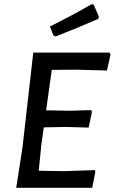

<svg xmlns="http://www.w3.org/2000/svg" viewBox="-20 -892 545 912"><path d="M415 -872 425 -870 450 -812 446 -802Q357 -763 245 -719L234 -723L217 -766Q327 -821 415 -872ZM430 -84 433 -76 418 0H57L87 -193L138 -642H500L505 -633L488 -557L343 -561L226 -560L199 -368L311 -366L412 -369L417 -362L401 -286L293 -289L188 -287L176 -201L164 -81L283 -79Z"/></svg>

Font: Alegreya Sans SC Medium
Style: Italic
Weight: 500
Italic angle: -7°
Designer: Juan Pablo del Peral
Foundry: Huerta Tipografica
Version: Version 2.007